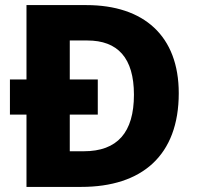

<svg xmlns="http://www.w3.org/2000/svg" viewBox="-20 -734 777 754"><path d="M319 -714H84V-422H19V-284H84V0H299C537 0 682 -123 682 -368C682 -593 545 -714 319 -714ZM323 -575C442 -575 506 -507 506 -362C506 -214 441 -140 309 -140H254V-284H364V-422H254V-575Z"/></svg>

Font: Noto Sans Arabic ExtBd
Style: Regular
Weight: 800
Designer: Monotype Design Team, Nadine Chahine, Nizar Qandah and Khaled Hosny
Foundry: Monotype Imaging Inc.
Version: Version 2.012